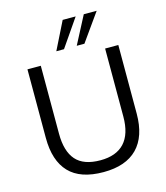

<svg xmlns="http://www.w3.org/2000/svg" viewBox="-134 -1040 999 1152"><g transform="rotate(-15 365.0 -464.0)"><path d="M366.2 8.9Q222.6 8.9 153.1 -64.2Q83.5 -137.3 83.5 -278.9V-705H166.4V-282.6Q166.4 -173.7 214.3 -119.1Q262.3 -64.5 366.2 -64.5Q464.5 -64.5 515.2 -119.1Q565.9 -173.7 565.9 -282.6V-705H647.9V-278.9Q647.9 -137.3 576.3 -64.2Q504.7 8.9 366.2 8.9ZM278.9 -765 364.4 -936.9H445.1L326.6 -765ZM405.8 -765 495.5 -936.9H575.6L453.4 -765Z"/></g></svg>

Font: Mulish ExtraLight
Style: Regular
Weight: 200
Designer: Vernon Adams
Foundry: Vernon Adams
Version: Version 3.603